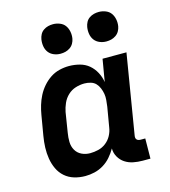

<svg xmlns="http://www.w3.org/2000/svg" viewBox="-112 -833 823 931"><g transform="rotate(-15 300.0 -368.0)"><path d="M202 8Q173 8 146.5 0Q120 -8 100 -25.5Q80 -43 68.5 -67.5Q57 -92 52.5 -119.5Q48 -147 49 -175.5Q50 -204 55 -233L72 -333Q76 -357 83 -380.5Q90 -404 101.5 -426.5Q113 -449 130 -468.5Q147 -488 168 -502Q189 -516 213.5 -522Q238 -528 262 -528Q289 -528 315.5 -521Q342 -514 361.5 -497.5Q381 -481 393.5 -457.5Q406 -434 410 -408L429 -520H549L483 -120Q482 -115 482.5 -109.5Q483 -104 486.5 -100Q490 -96 495 -94.5Q500 -93 506 -93H529L528 8H489Q465 8 442.5 3.5Q420 -1 401.5 -13Q383 -25 371.5 -45Q360 -65 360 -88Q348 -67 331.5 -48Q315 -29 293.5 -16Q272 -3 248.5 2.5Q225 8 202 8ZM253 -93Q273 -93 294 -98Q315 -103 332.5 -116.5Q350 -130 360.5 -149.5Q371 -169 374 -190L391 -290Q393 -306 394.5 -322Q396 -338 393.5 -353Q391 -368 385 -382.5Q379 -397 369 -407.5Q359 -418 343.5 -422.5Q328 -427 312 -427Q290 -427 268 -420Q246 -413 229 -397Q212 -381 202.5 -359.5Q193 -338 189 -317L173 -217Q169 -194 169.5 -171.5Q170 -149 180.5 -130.5Q191 -112 210.5 -102.5Q230 -93 253 -93ZM469 -596Q452 -596 436 -602.5Q420 -609 410 -622Q400 -635 397 -652.5Q394 -670 397 -688Q399 -700 405 -711.5Q411 -723 422 -730.5Q433 -738 445 -741Q457 -744 470 -744Q487 -744 503.5 -737.5Q520 -731 529.5 -718Q539 -705 542.5 -687.5Q546 -670 543 -652Q541 -640 534.5 -628.5Q528 -617 517 -609.5Q506 -602 494 -599Q482 -596 469 -596ZM239 -596Q222 -596 206 -602.5Q190 -609 180 -622Q170 -635 167 -652.5Q164 -670 167 -688Q169 -700 175 -711.5Q181 -723 192 -730.5Q203 -738 215 -741Q227 -744 240 -744Q257 -744 273.5 -737.5Q290 -731 299.5 -718Q309 -705 312.5 -687.5Q316 -670 313 -652Q311 -640 304.5 -628.5Q298 -617 287 -609.5Q276 -602 264 -599Q252 -596 239 -596Z"/></g></svg>

Font: Iosevka Extended
Style: Bold Italic
Weight: 700
Width: 7
Italic angle: -9°
Monospace: yes
Designer: Belleve Invis
Foundry: Belleve Invis
Version: Version 32.5.0; ttfautohint (v1.8.4)